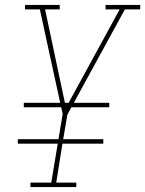

<svg xmlns="http://www.w3.org/2000/svg" viewBox="-20 -755 586 775"><path d="M103 0V-18H187L213 -175H52V-193H216L233 -295L227 -322H76V-340H223L173 -569L141 -717H81V-735H221V-717H162L242 -340H257L463 -717H406V-735H546V-717H484L278 -340H421V-322H268L252 -292L235 -193H397V-175H232L207 -18H288V0ZM246 -321 247 -322H246Z"/></svg>

Font: Iosevka Slab Thin
Style: Italic
Weight: 100
Italic angle: -9°
Monospace: yes
Designer: Belleve Invis
Foundry: Belleve Invis
Version: Version 11.1.1; ttfautohint (v1.8.3)